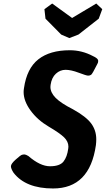

<svg xmlns="http://www.w3.org/2000/svg" viewBox="-20 -1053 600 1089"><path d="M232 -1001 276 -1033 389 -951 526 -1033 560 -1001 540 -947 425 -857 373 -837 327 -857 238 -947ZM57 -73Q42 -96 42 -110Q42 -124 69.5 -148.5Q97 -173 104.5 -175Q112 -177 119 -177Q126 -177 141 -168Q208 -110 263.5 -110Q319 -110 340 -136.5Q361 -163 367 -210Q368 -216 368 -221Q368 -250 343.5 -274Q319 -298 256 -335Q193 -372 153.5 -426Q114 -480 114 -531Q114 -542 116 -553Q132 -665 197.5 -716.5Q263 -768 376 -768Q445 -768 507 -735Q520 -729 525 -725Q537 -717 537 -707Q537 -697 531 -688Q504 -634 497 -629Q490 -624 480 -624Q470 -624 426.5 -640.5Q383 -657 352 -657Q321 -657 297 -635Q273 -613 267 -572Q266 -566 266 -560Q266 -528 295.5 -498Q325 -468 394 -433Q468 -392 497 -353Q526 -314 526 -263Q526 -247 524 -230Q489 16 281 16Q126 16 57 -73Z"/></svg>

Font: Chau Philomene One
Style: Italic
Weight: 400
Designer: Vicente Lamonaca
Foundry: TipoType
Version: Version 1.002